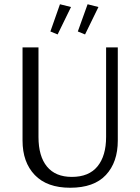

<svg xmlns="http://www.w3.org/2000/svg" viewBox="-20 -873 660 903"><path d="M217 -725 262 -853 314 -840 251 -711ZM346 -725 392 -853 443 -840 380 -711ZM310 10Q201 10 143.5 -50Q86 -110 86 -212V-650H161V-229Q161 -138 201 -89.5Q241 -41 318 -41Q398 -41 438.5 -90.5Q479 -140 479 -229V-650H534V-212Q534 -110 478 -50Q422 10 310 10Z"/></svg>

Font: Arsenal
Style: Regular
Weight: 400
Designer: Andrij Shevchenko
Foundry: Stairsfor.com
Version: Version 1.000